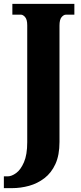

<svg xmlns="http://www.w3.org/2000/svg" viewBox="-41 -734 418 994"><path d="M-21 240V179H-1Q19 179 42.5 162Q66 145 83 106Q100 67 100 2V-603Q100 -633 89 -645.5Q78 -658 68 -658H23V-714H344V-658H300Q289 -658 278 -645.5Q267 -633 267 -601V1Q267 69 246 115Q225 161 189 188.5Q153 216 109.5 228Q66 240 21 240Z"/></svg>

Font: Noto Serif Bengali ExtraCondensed Black
Style: Regular
Weight: 900
Width: 2
Designer: Juan Bruce, Universal Thirst, Indian Type Foundry and the Monotype Design Team.
Foundry: Monotype Imaging Inc.
Version: Version 2.003; ttfautohint (v1.8.4.7-5d5b)